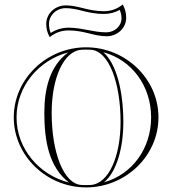

<svg xmlns="http://www.w3.org/2000/svg" viewBox="-20 -811 750 836"><path d="M196.4 -649.2C220.5 -668.8 247.5 -678.5 279.1 -678.5C311.3 -678.5 341.2 -672.3 370.5 -664.9C396.7 -658.2 420 -653.2 444.5 -653.2C491.3 -653.2 529.4 -689.1 529.4 -733.3C529.4 -754.6 524.9 -772.8 514.4 -791.5C490.3 -771.8 463.3 -762.2 431.7 -762.2C399.5 -762.2 369.6 -768.3 340.3 -775.8C314.1 -782.5 290.8 -787.5 266.3 -787.5C219.5 -787.5 181.4 -751.6 181.4 -707.3C181.4 -686.1 185.9 -667.9 196.4 -649.2ZM200.9 -667.4C195.6 -680.2 193.4 -692.5 193.4 -707.3C193.4 -744.4 225.5 -775.5 266.3 -775.5C289.1 -775.5 311.3 -770.8 337.4 -764.2C367 -756.6 398 -750.2 431.7 -750.2C457.3 -750.2 480.9 -756.5 501.3 -768C506.4 -755.7 509.1 -744.5 509.1 -731.2C509.1 -697.5 479.3 -670.2 442.5 -670.2C387.3 -670.2 336.1 -690.5 279.1 -690.5C249.8 -690.5 223.2 -682.2 200.9 -667.4ZM40 -300C40 -131.6 183.9 5 355 5C526.1 5 670 -131.6 670 -300C670 -468.4 526.1 -605 355 -605C183.9 -605 40 -468.4 40 -300ZM505 -280C505 -130.7 453.8 -11.1 375 -5.6C368.4 -5.2 361.7 -5 355 -5C348.3 -5 341.6 -5.2 335 -5.6C256.7 -9.7 205 -147.7 205 -320C205 -469.3 256.2 -588.9 335 -594.4C341.6 -594.8 348.3 -595 355 -595C361.7 -595 368.4 -594.8 375 -594.4C453.3 -590.3 505 -452.3 505 -280ZM277.4 -583C198.2 -525.5 173 -427.7 173 -320C173 -196.6 193.4 -82.7 280.5 -16.2C150.6 -48.6 52 -163.8 52 -300C52 -435.1 149 -549.5 277.4 -583ZM429.5 -583.8C555.9 -549.6 638 -435 638 -300C638 -166.2 557.6 -52.4 432.6 -17C487.6 -61.9 517 -165.7 517 -280C517 -413.5 486.7 -535.1 429.5 -583.8Z"/></svg>

Font: Sortefax
Style: Medium
Weight: 500
Designer: gluk
Foundry: gluk
Version: Version 0.261